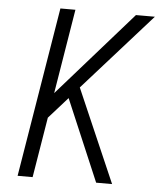

<svg xmlns="http://www.w3.org/2000/svg" viewBox="-53 -781 705 828"><g transform="rotate(5 300.0 -367.5)"><path d="M394 0 244 -353 162 -261 119 0H54L175 -735H240L180 -369L502 -735H584L288 -403L463 0Z"/></g></svg>

Font: Iosevka Light Extended
Style: Italic
Weight: 300
Width: 7
Italic angle: -9°
Monospace: yes
Designer: Belleve Invis
Foundry: Belleve Invis
Version: Version 32.5.0; ttfautohint (v1.8.4)